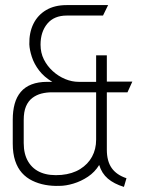

<svg xmlns="http://www.w3.org/2000/svg" viewBox="-20 -724 569 753"><path d="M384 -663 404 -704H241Q194 -704 161 -684.5Q128 -665 111 -630.5Q94 -596 95 -550Q96 -528 105 -500.5Q114 -473 133.5 -447.5Q153 -422 185 -403H165Q130 -403 104 -393Q78 -383 61.5 -363.5Q45 -344 37.5 -316.5Q30 -289 30 -255V-161Q30 -122 39.5 -93.5Q49 -65 66 -46Q83 -27 106.5 -15.5Q130 -4 157 1Q184 6 213 5Q238 5 268 -4Q298 -13 325 -31Q352 -49 369 -77Q379 -44 403 -23.5Q427 -3 466 9L476 -25Q437 -38 418 -65Q399 -92 399 -137V-362H480L499 -404H399V-507H357V-403H289Q262 -403 235.5 -414Q209 -425 187 -445Q165 -465 152 -491Q139 -517 139 -549Q139 -599 165.5 -631Q192 -663 242 -663ZM357 -362V-176Q357 -139 341 -109.5Q325 -80 294.5 -61Q264 -42 221 -38Q174 -34 141.5 -47Q109 -60 91 -89.5Q73 -119 73 -163V-253Q73 -286 82 -307Q91 -328 107 -340Q123 -352 142.5 -357Q162 -362 184 -362Z"/></svg>

Font: Advent Pro Light
Style: Regular
Weight: 300
Version: Version 3.000